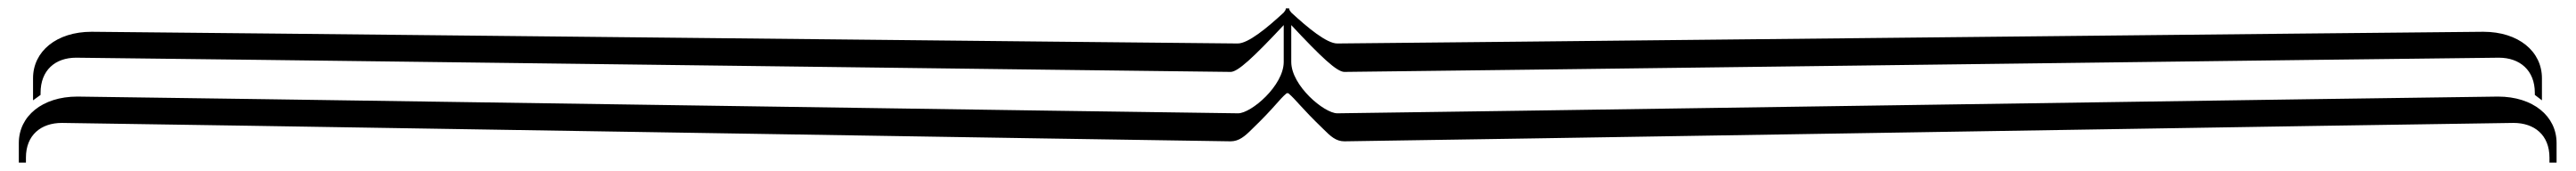

<svg xmlns="http://www.w3.org/2000/svg" viewBox="-20 -447 6158 409"><path d="M3062 -427H3054C3054 -423 3052 -421 3049 -417C3009 -380 2964 -343 2939 -343C2888 -343 255 -371 199 -371C115 -371 59 -324 59 -260V-207L77 -220V-225C77 -279 112 -309 162 -309C218 -309 2881 -275 2922 -275C2939 -275 2975 -308 3049 -387V-299C3049 -242 2971 -176 2940 -176C2889 -176 221 -216 165 -216C81 -216 25 -169 25 -105V-58H42V-70C42 -124 78 -153 128 -153C184 -153 2881 -109 2922 -109C2942 -109 2956 -121 2973 -138C3029 -192 3037 -208 3056 -224H3060C3079 -208 3088 -192 3144 -138C3161 -121 3174 -109 3194 -109C3235 -109 5933 -153 5989 -153C6039 -153 6075 -124 6075 -70V-58H6092V-105C6092 -169 6036 -216 5952 -216C5896 -216 3228 -176 3177 -176C3146 -176 3067 -242 3067 -299V-387C3138 -311 3176 -275 3194 -275C3235 -275 5898 -309 5954 -309C6004 -309 6040 -279 6040 -225V-220L6057 -207V-260C6057 -324 6001 -371 5917 -371C5861 -371 3228 -343 3177 -343C3152 -343 3107 -380 3067 -417C3064 -421 3062 -423 3062 -427Z"/></svg>

Font: FoglihtenDeH04
Style: Regular
Weight: 500
Version: Version 0.68